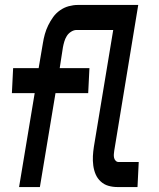

<svg xmlns="http://www.w3.org/2000/svg" viewBox="-20 -755 640 775"><path d="M57 0 120 -379H28L33 -480H136L153 -580Q156 -599 161 -617Q166 -635 174.5 -652.5Q183 -670 194.5 -686Q206 -702 222.5 -713.5Q239 -725 257.5 -730Q276 -735 294 -735H538L441 -146Q440 -139 439.5 -132Q439 -125 440.5 -118Q442 -111 447 -106Q452 -101 459 -101H540L535 0H454Q435 0 417.5 -5Q400 -10 386.5 -22.5Q373 -35 366 -51.5Q359 -68 356.5 -87Q354 -106 355 -125Q356 -144 359 -163L437 -634H289Q278 -634 267 -627Q256 -620 249.5 -609.5Q243 -599 239.5 -587Q236 -575 234 -564L221 -480H341L336 -379H204L141 0Z"/></svg>

Font: Iosevka SS04 Extended Oblique
Style: Bold
Weight: 700
Width: 7
Italic angle: -9°
Monospace: yes
Designer: Belleve Invis
Foundry: Belleve Invis
Version: Version 19.0.0; ttfautohint (v1.8.4)